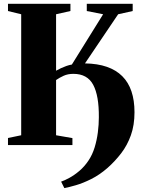

<svg xmlns="http://www.w3.org/2000/svg" viewBox="-20 -763 742 1010"><path d="M318.5 226.5 301.5 192.5Q319.5 186.5 345.2 172.5Q371 158.5 397.8 135.8Q424.5 113 445.5 81.5Q466 51 477.8 12.5Q489.5 -26 494.8 -67Q500 -108 500 -146Q501 -259.5 470.2 -317Q439.5 -374.5 366 -374.5Q337 -374.5 315 -364.5Q293 -354.5 275 -342V-51.5L361 -36.5V0H22V-37L91.5 -51.5V-688L22 -705V-743H350.5V-705L275 -688V-391Q287 -398 300.5 -404.2Q314 -410.5 328.8 -415.8Q343.5 -421 358 -423.5L522.5 -688L436.5 -705V-743H678V-705L601.5 -688L427 -429.5Q493 -428.5 542 -411.5Q591 -394.5 623.2 -362.2Q655.5 -330 671.5 -282.5Q687.5 -235 687.5 -172.5Q687.5 -104.5 668.5 -51.5Q649.5 1.5 617.5 43.2Q585.5 85 545.5 120.5Q503.5 157 460 178.8Q416.5 200.5 379.5 211.2Q342.5 222 318.5 226.5Z"/></svg>

Font: Merriweather 96pt Black
Style: Regular
Weight: 900
Version: Version 2.100